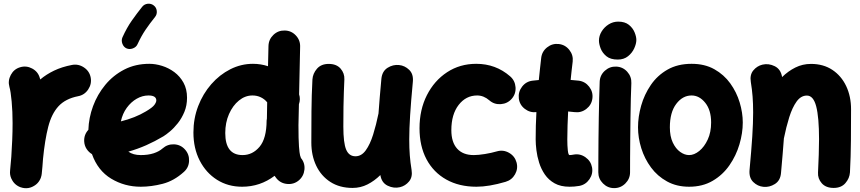

<svg xmlns="http://www.w3.org/2000/svg" viewBox="-20 -909 4535 1013"><path d="M108.4 83.5Q98.6 82.5 89.4 79.1Q89.4 79.1 88.9 79.1Q88.4 78.6 87.4 78.6Q54.7 65.9 40.5 34.2Q40.5 34.2 40 34.2Q40 33.7 39.6 32.7Q30.8 13.2 33.2 -8.3Q33.7 -11.2 33.7 -14.6Q35.2 -30.8 36.6 -47.6Q38.1 -64.5 39.6 -81.1Q42.5 -122.6 44.4 -168.7Q46.4 -214.8 46.4 -259.8Q46.4 -320.8 41.5 -373.8Q36.6 -426.8 29.8 -450.2Q20.5 -482.9 37.1 -513.9Q53.7 -544.9 86.4 -554.2Q119.1 -564 149.9 -547.4Q180.7 -530.8 189.9 -498Q191.4 -493.7 192.4 -489.7Q224.1 -516.6 265.4 -536.4Q306.6 -556.2 359.9 -566.4Q393.6 -572.8 422.9 -553.2Q452.1 -533.7 458.5 -500Q464.8 -466.3 445.3 -437Q425.8 -407.7 392.1 -401.4Q325.2 -388.2 288.6 -348.4Q252 -308.6 234.4 -239.7Q216.8 -170.9 207 -71.3Q204.1 -28.3 200.2 8.3Q199.2 18.1 195.8 27.3Q195.8 27.3 195.8 27.8Q195.3 28.3 195.3 29.3Q182.6 62 150.9 76.2Q150.9 76.2 150.9 76.7Q150.4 76.7 149.4 77.1Q129.9 85.9 108.4 83.5Z M950.2 -2Q897.9 45.4 838.1 60.8Q778.3 76.2 722.7 76.2Q637.2 76.2 566.7 33.7Q496.1 -8.8 465.3 -95.7Q448.2 -106 437 -123Q425.8 -140.1 424.3 -161.6Q421.9 -197.8 446.3 -224.1Q448.2 -287.1 470.9 -348.9Q493.7 -410.6 535.4 -461.2Q577.1 -511.7 635.7 -542Q694.3 -572.3 768.1 -572.3Q800.3 -572.3 835 -561.5Q869.6 -550.8 899.7 -528.6Q929.7 -506.3 948.2 -472.7Q966.8 -439 966.8 -393.1Q966.8 -352.5 952.9 -318.8Q939 -285.2 918.2 -259Q897.5 -232.9 876.7 -215.6Q856 -198.2 842.3 -189.9Q797.4 -163.1 751.5 -142.8Q705.6 -122.6 657.2 -108.9Q682.6 -90.8 722.7 -90.8Q761.7 -90.8 790.8 -100.3Q819.8 -109.9 837.9 -126Q863.8 -148.9 898.4 -147.5Q933.1 -146 956.1 -120.1Q979 -94.7 977.5 -59.8Q976.1 -24.9 950.2 -2ZM763.2 -405.3Q731.4 -405.3 701.4 -388.2Q671.4 -371.1 648.9 -340.3Q626.5 -309.6 617.7 -268.6Q692.9 -287.1 750 -321.3Q784.7 -341.8 794.7 -355.7Q804.7 -369.6 804.7 -378.9Q804.7 -405.3 763.2 -405.3ZM791 -880.4Q805.2 -869.6 807.1 -851.3Q809.1 -833 797.9 -819.3Q770.5 -785.2 748 -752.2Q725.6 -719.2 705.6 -675.8Q698.7 -660.2 680.9 -653.6Q663.1 -647 647.5 -653.8Q632.3 -660.6 625.7 -678.2Q619.1 -695.8 626 -711.9Q648.9 -762.7 675.8 -800.8Q702.6 -838.9 730 -873Q741.2 -887.2 759.3 -889.2Q777.3 -891.1 791 -880.4Z M1314.5 -572.3Q1356 -572.3 1394 -559.6L1396.5 -666.5Q1397.5 -701.2 1422.6 -725.1Q1447.8 -749 1481.9 -748Q1516.6 -747.6 1540.5 -722.4Q1564.5 -697.3 1563.5 -662.6L1558.1 -411.1Q1566.4 -385.7 1557.1 -358.9L1554.7 -248.5Q1554.7 -172.9 1557.4 -136.7Q1560.1 -100.6 1563.2 -89.1Q1566.4 -77.6 1567.9 -75.2Q1589.8 -48.8 1586.2 -13.9Q1582.5 21 1556.2 43Q1529.8 64.9 1494.6 61.5Q1459.5 58.1 1438 31.2Q1433.1 24.9 1428.7 18.6Q1352.5 76.2 1257.3 76.2Q1183.1 76.2 1125 39.6Q1066.9 2.9 1033.7 -61.8Q1000.5 -126.5 1000.5 -210Q1000.5 -283.7 1025.6 -349.1Q1050.8 -414.6 1094.7 -464.8Q1138.7 -515.1 1195.3 -543.7Q1252 -572.3 1314.5 -572.3ZM1168.5 -207Q1168.5 -90.8 1259.8 -90.8Q1312.5 -90.8 1349.4 -134.5Q1386.2 -178.2 1386.7 -272.9Q1386.7 -278.3 1388.2 -283.7L1389.6 -369.1Q1376.5 -385.7 1356.4 -395.5Q1336.4 -405.3 1312 -405.3Q1273.4 -405.3 1240.7 -378.7Q1208 -352.1 1188.2 -307.1Q1168.5 -262.2 1168.5 -207Z M2158.2 -477.5Q2148.4 -373 2143.8 -300.5Q2139.2 -228 2139.2 -173.3Q2139.2 -127.4 2142.1 -89.6Q2145 -51.8 2151.4 -13.2Q2157.7 24.9 2138.2 48.3Q2118.7 71.8 2090.3 78.6Q2057.6 86.4 2025.4 70.8Q1993.2 55.2 1986.8 14.6Q1955.6 45.4 1918.9 64Q1882.3 82.5 1840.3 82.5Q1772 82.5 1723.1 51Q1674.3 19.5 1648.4 -34.7Q1622.6 -88.9 1622.6 -156.7Q1622.6 -236.3 1623.3 -321.8Q1624 -407.2 1628.4 -489.7Q1630.4 -521 1652.3 -546.4Q1674.3 -571.8 1714.4 -571.8Q1755.4 -571.8 1776.9 -547.1Q1798.3 -522.5 1796.9 -490.2Q1795.4 -457 1794.2 -423.1Q1793 -389.2 1792.2 -345.9Q1791.5 -302.7 1791.5 -240.7Q1791.5 -154.8 1806.4 -119.6Q1821.3 -84.5 1855.5 -84.5Q1887.2 -84.5 1909.9 -116Q1932.6 -147.5 1948.7 -199Q1964.8 -250.5 1977.1 -311V-312Q1980 -351.1 1983.6 -396Q1987.3 -440.9 1992.2 -493.2Q1996.1 -533.2 2024.9 -551.3Q2053.7 -569.3 2085.4 -565.9Q2115.7 -563 2138.9 -540.5Q2162.1 -518.1 2158.2 -477.5Z M2680.2 -388.2Q2657.7 -362.3 2622.8 -359.6Q2587.9 -356.9 2562 -379.4Q2532.2 -405.3 2497.6 -405.3Q2438.5 -405.3 2399.9 -355.5Q2361.3 -305.7 2361.3 -222.2Q2361.3 -158.7 2391.8 -124.8Q2422.4 -90.8 2479.5 -90.8Q2503.9 -90.8 2538.6 -96.4Q2573.2 -102.1 2601.6 -110.4Q2634.8 -120.1 2665.3 -103Q2695.8 -85.9 2705.1 -52.7Q2714.4 -19.5 2697.5 10.5Q2680.7 40.5 2647.5 50.3Q2559.6 76.2 2493.7 76.2Q2402.3 76.2 2334.7 38.3Q2267.1 0.5 2230.2 -68.8Q2193.4 -138.2 2193.4 -232.4Q2193.4 -330.1 2232.4 -407Q2271.5 -483.9 2339.1 -528.1Q2406.7 -572.3 2492.7 -572.3Q2595.7 -572.3 2671.4 -506.3Q2697.3 -483.9 2700 -449Q2702.6 -414.1 2680.2 -388.2Z M3105.5 -389.6Q3101.1 -355.5 3073.5 -334.2Q3045.9 -313 3011.7 -317.4Q2995.1 -319.3 2977.5 -320.8Q2975.6 -284.2 2974.4 -247.3Q2973.1 -210.4 2973.1 -173.3Q2973.1 -140.6 2975.8 -115.7Q2978.5 -90.8 2984.9 -90.8Q2993.2 -90.8 3006.3 -93.3Q3040 -99.6 3068.6 -79.6Q3097.2 -59.6 3103.5 -26.4Q3109.9 7.3 3090.1 36.4Q3070.3 65.4 3036.6 71.8Q3022.9 74.2 3010 75.2Q2997.1 76.2 2984.9 76.2Q2938 76.2 2906.2 58.3Q2874.5 40.5 2854.7 11.7Q2835 -17.1 2824.5 -50.8Q2814 -84.5 2810.1 -116.7Q2806.2 -148.9 2806.2 -173.3Q2806.2 -209.5 2807.1 -245.6Q2808.1 -281.7 2810.1 -317.4Q2776.4 -313.5 2748.8 -334.7Q2721.2 -356 2717.3 -390.1Q2713.4 -424.3 2734.6 -451.9Q2755.9 -479.5 2790 -483.4Q2806.2 -485.4 2822.8 -486.8Q2825.7 -516.1 2828.9 -545.4Q2832 -574.7 2835.4 -603.5Q2839.4 -637.7 2866.7 -659.2Q2894 -680.7 2928.2 -676.8Q2962.4 -672.9 2983.9 -645.5Q3005.4 -618.2 3001.5 -584Q2998.5 -559.6 2995.8 -535.6Q2993.2 -511.7 2990.7 -487.3Q3012.7 -485.8 3033.2 -483.4Q3067.4 -479 3088.6 -451.4Q3109.9 -423.8 3105.5 -389.6Z M3140.1 -694.8Q3140.1 -719.7 3154.1 -742.7Q3168 -765.6 3191.2 -780.3Q3214.4 -794.9 3241.7 -794.9Q3276.9 -794.9 3297.9 -778.1Q3318.8 -761.2 3328.1 -738.5Q3337.4 -715.8 3337.4 -698.2Q3337.4 -678.7 3326.4 -654.3Q3315.4 -629.9 3293.5 -612.3Q3271.5 -594.7 3239.3 -594.7Q3200.7 -594.7 3179.2 -612.5Q3157.7 -630.4 3148.9 -653.8Q3140.1 -677.2 3140.1 -694.8ZM3231.4 -557.6Q3266.1 -556.2 3289.3 -530.5Q3312.5 -504.9 3311 -470.2Q3309.6 -437 3308.3 -388.9Q3307.1 -340.8 3306.4 -286.1Q3305.7 -231.4 3305.2 -177.2Q3304.7 -123 3304.4 -76.7Q3304.2 -30.3 3304.2 0Q3304.2 34.2 3279.5 58.8Q3254.9 83.5 3220.2 83.5Q3186 83.5 3161.4 58.8Q3136.7 34.2 3136.7 0Q3136.7 -31.2 3137 -77.6Q3137.2 -124 3137.7 -178.5Q3138.2 -232.9 3139.2 -288.3Q3140.1 -343.8 3141.4 -393.1Q3142.6 -442.4 3144 -478Q3145.5 -512.7 3171.4 -535.9Q3197.3 -559.1 3231.4 -557.6Z M3628.9 -572.3Q3698.2 -572.3 3749 -543.7Q3799.8 -515.1 3833 -469Q3866.2 -422.9 3882.6 -368.4Q3898.9 -314 3898.9 -262.7Q3898.9 -206.5 3881.3 -147.2Q3863.8 -87.9 3828.6 -37.1Q3793.5 13.7 3740.2 44.9Q3687 76.2 3615.7 76.2Q3549.8 76.2 3499.3 48.3Q3448.7 20.5 3414.8 -25.4Q3380.9 -71.3 3363.5 -126.7Q3346.2 -182.1 3346.2 -237.3Q3346.2 -293 3362.8 -351.6Q3379.4 -410.2 3413.6 -460.4Q3447.8 -510.7 3501.5 -541.5Q3555.2 -572.3 3628.9 -572.3ZM3628.9 -405.3Q3581.5 -405.3 3547.9 -360.8Q3514.2 -316.4 3514.2 -237.3Q3514.2 -189.9 3529.5 -157.2Q3544.9 -124.5 3568.4 -107.7Q3591.8 -90.8 3615.7 -90.8Q3642.6 -90.8 3669.4 -112.5Q3696.3 -134.3 3714.1 -172.9Q3731.9 -211.4 3731.9 -262.7Q3731.9 -328.1 3700.9 -366.7Q3669.9 -405.3 3628.9 -405.3Z M3934.6 -11.7Q3944.3 -116.2 3949 -188.7Q3953.6 -261.2 3953.6 -315.9Q3953.6 -361.8 3950.7 -399.7Q3947.8 -437.5 3941.4 -476.1Q3935.1 -514.2 3954.6 -537.6Q3974.1 -561 4002.4 -567.9Q4035.2 -575.7 4067.4 -559.8Q4099.6 -543.9 4106.4 -502.4Q4138.2 -533.7 4176.3 -552.7Q4214.4 -571.8 4258.8 -571.8Q4324.2 -571.8 4371.6 -540.3Q4418.9 -508.8 4444.6 -454.6Q4470.2 -400.4 4470.2 -332.5Q4470.2 -252.9 4469.5 -167.5Q4468.8 -82 4464.4 0.5Q4462.4 31.7 4440.4 57.1Q4418.5 82.5 4378.4 82.5Q4337.4 82.5 4315.7 57.9Q4293.9 33.2 4295.9 1Q4298.3 -49.3 4299.8 -93.3Q4301.3 -137.2 4301.3 -174.8Q4301.3 -290 4286.4 -347.4Q4271.5 -404.8 4237.3 -404.8Q4205.6 -404.8 4182.9 -373.3Q4160.2 -341.8 4144 -290.3Q4127.9 -238.8 4115.7 -178.2V-177.2Q4112.8 -138.2 4109.1 -93.3Q4105.5 -48.3 4100.6 3.9Q4097.2 43.9 4068.1 62Q4039.1 80.1 4007.3 76.7Q3977.1 73.7 3954.1 51.3Q3931.2 28.8 3934.6 -11.7Z"/></svg>

Font: Mikhak Black
Style: Regular
Weight: 900
Designer: Amin Abedi
Version: Version 3.3